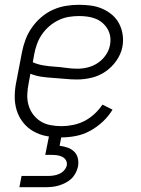

<svg xmlns="http://www.w3.org/2000/svg" viewBox="-20 -562 590 802"><path d="M236 12Q204 12 174.5 6.5Q145 1 119.5 -13.5Q94 -28 76 -51Q58 -74 49.5 -102Q41 -130 41.5 -161.5Q42 -193 49 -225L72 -345Q77 -371 87 -397.5Q97 -424 114 -448Q131 -472 153.5 -491Q176 -510 202 -521.5Q228 -533 255.5 -537.5Q283 -542 309 -542Q336 -542 361 -538.5Q386 -535 408.5 -525Q431 -515 449 -499.5Q467 -484 478 -462.5Q489 -441 492.5 -416Q496 -391 491 -365Q485 -335 465.5 -307.5Q446 -280 419 -262Q392 -244 361.5 -237Q331 -230 302 -230Q277 -230 252.5 -232.5Q228 -235 202.5 -236.5Q177 -238 153 -241.5Q129 -245 107 -254L100 -216Q95 -192 94 -168.5Q93 -145 99 -123.5Q105 -102 118 -84.5Q131 -67 149 -55.5Q167 -44 190 -39.5Q213 -35 237 -35Q260 -35 285 -40Q310 -45 332.5 -56.5Q355 -68 374.5 -86Q394 -104 408 -125L450 -104Q434 -77 409.5 -54Q385 -31 356.5 -15.5Q328 0 297 6Q266 12 236 12ZM304 -275Q325 -275 347 -280.5Q369 -286 388.5 -299Q408 -312 421.5 -331.5Q435 -351 439 -372Q443 -391 440.5 -408.5Q438 -426 429.5 -440.5Q421 -455 408.5 -466Q396 -477 380 -483.5Q364 -490 346 -492.5Q328 -495 310 -495Q289 -495 267.5 -491.5Q246 -488 225 -478Q204 -468 186 -452.5Q168 -437 155 -418Q142 -399 134.5 -378Q127 -357 123 -336L117 -302Q137 -293 160.5 -289Q184 -285 208.5 -283.5Q233 -282 256.5 -278.5Q280 -275 304 -275ZM61 220 70 173H178Q190 173 202 171.5Q214 170 226 165Q238 160 247 150.5Q256 141 259 129Q261 117 255.5 107.5Q250 98 240 93Q230 88 218.5 86.5Q207 85 195 85H169L186 0H238L229 47Q246 49 262 54.5Q278 60 289.5 71Q301 82 305 98.5Q309 115 306 133Q303 147 296 160.5Q289 174 278 184.5Q267 195 253 202Q239 209 225.5 213Q212 217 197.5 218.5Q183 220 169 220Z"/></svg>

Font: Lode Dark
Style: Italic
Weight: 400
Italic angle: -11°
Monospace: yes
Designer: Belleve Invis
Foundry: Belleve Invis
Version: Version 29.2.0; ttfautohint (v1.8.3)